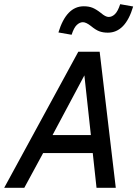

<svg xmlns="http://www.w3.org/2000/svg" viewBox="-47 -897 656 917"><path d="M-27 0 327 -650H429L506 0H414L396 -166H159L69 0ZM204 -252H387L356 -537ZM295 -731 232 -742Q270 -867 353 -867Q377 -867 394.5 -860Q412 -853 435 -835Q457 -816 472 -816Q488 -816 502 -829.5Q516 -843 527 -877L589 -866Q552 -741 468 -741Q445 -741 427.5 -747.5Q410 -754 387 -773Q364 -791 349 -791Q334 -791 320 -778Q306 -765 295 -731Z"/></svg>

Font: Sometype Mono Medium
Style: Italic
Weight: 500
Italic angle: -12°
Monospace: yes
Designer: Ryoichi Tsunekawa
Foundry: Dharma Type
Version: Version 1.000; ttfautohint (v1.8.3)